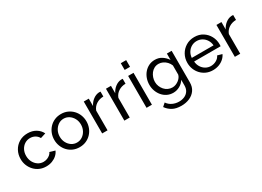

<svg xmlns="http://www.w3.org/2000/svg" viewBox="-19 -1614 3720 2721"><g transform="rotate(-30 1841.0 -253.5)"><path d="M302 10Q243 10 194.5 -11.5Q146 -33 110.5 -71Q75 -109 55.5 -158Q36 -207 36 -262Q36 -336 69 -397Q102 -458 162 -494.5Q222 -531 301 -531Q378 -531 435.5 -496.5Q493 -462 521 -404L435 -377Q415 -414 379 -434.5Q343 -455 299 -455Q251 -455 211.5 -430Q172 -405 149 -361.5Q126 -318 126 -262Q126 -207 149.5 -162.5Q173 -118 212.5 -92Q252 -66 300 -66Q331 -66 359.5 -77Q388 -88 409.5 -106.5Q431 -125 439 -147L525 -121Q509 -83 476.5 -53.5Q444 -24 399.5 -7Q355 10 302 10Z M848 10Q789 10 741 -11.5Q693 -33 658 -70.5Q623 -108 604 -157Q585 -206 585 -260Q585 -315 604 -364Q623 -413 658 -450.5Q693 -488 741.5 -509.5Q790 -531 849 -531Q907 -531 955 -509.5Q1003 -488 1038.5 -450.5Q1074 -413 1093 -364Q1112 -315 1112 -260Q1112 -206 1093 -157Q1074 -108 1039 -70.5Q1004 -33 955.5 -11.5Q907 10 848 10ZM675 -259Q675 -205 698.5 -161Q722 -117 761 -91.5Q800 -66 848 -66Q896 -66 935.5 -92Q975 -118 998.5 -162.5Q1022 -207 1022 -261Q1022 -315 998.5 -359Q975 -403 935.5 -429Q896 -455 848 -455Q800 -455 761 -428.5Q722 -402 698.5 -358Q675 -314 675 -259Z M1495 -445Q1429 -444 1378.5 -411.5Q1328 -379 1307 -322V0H1219V-522H1301V-401Q1328 -455 1372.5 -488.5Q1417 -522 1466 -526Q1476 -526 1483 -526Q1490 -526 1495 -525Z M1858 -445Q1792 -444 1741.5 -411.5Q1691 -379 1670 -322V0H1582V-522H1664V-401Q1691 -455 1735.5 -488.5Q1780 -522 1829 -526Q1839 -526 1846 -526Q1853 -526 1858 -525Z M1945 0V-522H2033V0ZM1945 -620V-730H2033V-620Z M2383 6Q2330 6 2285.5 -15.5Q2241 -37 2209 -74.5Q2177 -112 2159.5 -160Q2142 -208 2142 -260Q2142 -315 2159.5 -364Q2177 -413 2209.5 -450.5Q2242 -488 2286 -509.5Q2330 -531 2384 -531Q2449 -531 2497.5 -499Q2546 -467 2579 -418V-522H2657V-6Q2657 68 2621.5 119Q2586 170 2525.5 196.5Q2465 223 2391 223Q2303 223 2247 192Q2191 161 2154 108L2205 63Q2236 109 2285.5 132Q2335 155 2391 155Q2439 155 2479.5 137.5Q2520 120 2544.5 84Q2569 48 2569 -6V-98Q2540 -50 2489.5 -22Q2439 6 2383 6ZM2410 -66Q2438 -66 2464 -76Q2490 -86 2512 -102.5Q2534 -119 2549 -140Q2564 -161 2569 -183V-333Q2555 -369 2529 -396.5Q2503 -424 2470 -439.5Q2437 -455 2402 -455Q2362 -455 2330.5 -438Q2299 -421 2277 -392.5Q2255 -364 2243 -329Q2231 -294 2231 -258Q2231 -219 2245 -184.5Q2259 -150 2283 -123Q2307 -96 2340 -81Q2373 -66 2410 -66Z M3030 10Q2971 10 2922.5 -11.5Q2874 -33 2838.5 -70.5Q2803 -108 2783.5 -157Q2764 -206 2764 -261Q2764 -335 2798 -396Q2832 -457 2892.5 -494Q2953 -531 3031 -531Q3110 -531 3168.5 -493.5Q3227 -456 3259.5 -395.5Q3292 -335 3292 -265Q3292 -255 3291.5 -245.5Q3291 -236 3290 -231H2857Q2861 -180 2885.5 -140.5Q2910 -101 2949 -78.5Q2988 -56 3033 -56Q3081 -56 3123.5 -80Q3166 -104 3182 -143L3258 -122Q3241 -84 3207.5 -54Q3174 -24 3128.5 -7Q3083 10 3030 10ZM2854 -292H3210Q3206 -343 3181 -382Q3156 -421 3117 -443Q3078 -465 3031 -465Q2985 -465 2946 -443Q2907 -421 2882.5 -382Q2858 -343 2854 -292Z M3666 -445Q3600 -444 3549.5 -411.5Q3499 -379 3478 -322V0H3390V-522H3472V-401Q3499 -455 3543.5 -488.5Q3588 -522 3637 -526Q3647 -526 3654 -526Q3661 -526 3666 -525Z"/></g></svg>

Font: Raleway Thin Medium
Style: Regular
Weight: 500
Version: Version 4.026